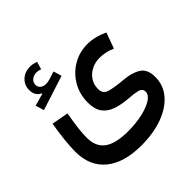

<svg xmlns="http://www.w3.org/2000/svg" viewBox="-209 -780 1176 1176"><g transform="rotate(-45 379.0 -192.5)"><path d="M271.5 -595.7 256.8 -545.4Q248.5 -548.3 240 -550.3Q231.4 -552.2 223.1 -552.2Q197.8 -552.2 181.2 -538.3Q164.6 -524.4 164.6 -502.9Q164.6 -483.4 178.5 -471.9Q192.4 -460.4 214.4 -460.4Q231.4 -460.4 249 -465.8L300.8 -482.4L316.9 -428.7L91.8 -356.4L75.7 -411.6L154.8 -434.1V-439Q114.7 -457.5 114.7 -507.3Q114.7 -549.3 144.5 -577.4Q174.3 -605.5 220.2 -605.5Q232.4 -605.5 245.1 -602.8Q257.8 -600.1 271.5 -595.7ZM698.7 -422.4 661.6 -319.8Q609.9 -342.3 560.1 -342.3Q520 -342.3 487.8 -325.7Q455.6 -309.1 436.5 -280Q417.5 -251 417.5 -213.4Q417.5 -172.9 453.4 -161.4Q489.3 -149.9 566.9 -143.1Q635.3 -137.7 676.8 -111.3Q718.3 -85 718.3 -17.6Q718.3 53.7 672.9 106.9Q627.4 160.2 547.1 189.7Q466.8 219.2 361.8 219.2Q210.9 219.2 129.2 151.6Q47.4 84 47.4 -41Q47.4 -80.1 53.5 -138.4Q59.6 -196.8 70.3 -260.3L179.7 -240.2Q168 -172.4 162.8 -128.9Q157.7 -85.4 157.7 -50.8Q157.7 26.4 208 63.2Q258.3 100.1 364.3 100.1Q432.6 100.1 489 87.4Q545.4 74.7 579.1 53.2Q612.8 31.7 612.8 4.9Q612.8 -22.9 583.5 -30.3Q554.2 -37.6 513.2 -40Q452.1 -44.4 407.5 -59.8Q362.8 -75.2 338.6 -108.2Q314.5 -141.1 314.5 -198.7Q314.5 -271 348.1 -328.9Q381.8 -386.7 439 -420.7Q496.1 -454.6 565.9 -454.6Q629.9 -454.6 698.7 -422.4Z"/></g></svg>

Font: Estedad-FD SemiBold
Style: Regular
Weight: 600
Designer: Amin Abedi
Version: Version 7.3